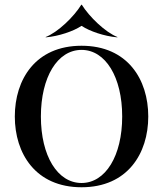

<svg xmlns="http://www.w3.org/2000/svg" viewBox="-20 -779 688 810"><path d="M324 11C518 11 605.5 -131.5 605.5 -287.5C605.5 -444 518 -586 324 -586C130 -586 42.5 -444 42.5 -287.5C42.5 -131.5 130 11 324 11ZM152.5 -287.5C152.5 -454 222.5 -568.5 324 -568.5C425 -568.5 495.5 -454 495.5 -287.5C495.5 -121.5 425 -7 324 -7C222.5 -7 152.5 -121.5 152.5 -287.5ZM325 -669.5H323C290.5 -647.5 227.5 -626 174 -621.5L172 -622.5C224.5 -643 291.5 -708 323 -759H325C357 -708 424 -643 476 -622.5L474 -621.5C420.5 -626 357.5 -647.5 325 -669.5Z"/></svg>

Font: Beautique Display Thin
Style: Bold
Weight: 500
Designer: Nhat-Quang Ngo
Version: Version 1.100;Glyphs 3.2.3 (3260)